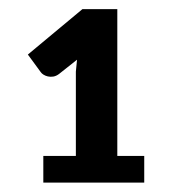

<svg xmlns="http://www.w3.org/2000/svg" viewBox="-20 -840 374 410"><path d="M39.5 -450ZM72.5 -507H142V-687L144.5 -712.5L106 -682Q100 -677.5 93.8 -676.5Q87.5 -675.5 82.2 -676.8Q77 -678 73 -680.5Q69 -683 67 -686L39.5 -723.5L156 -820.5H230.5V-507H288V-450H72.5Z"/></svg>

Font: Lato
Style: Bold
Weight: 700
Designer: Lukasz Dziedzic
Foundry: tyPoland Lukasz Dziedzic
Version: Version 2.007; 2014-02-27